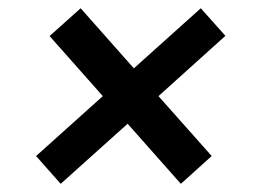

<svg xmlns="http://www.w3.org/2000/svg" viewBox="-20 -518 626 465"><path d="M304.2 -352.5 466.3 -498 525.9 -431.2 363.8 -285.2 492.7 -140.1 418 -72.8 289.1 -218.3 127 -72.8 67.4 -140.1 229 -285.2 100.1 -430.7 175.3 -498Z"/></svg>

Font: Proza Libre
Style: SemiBold Italic
Weight: 600
Designer: Jasper de Waard
Foundry: Jasper de Waard
Version: Version 1.000; ttfautohint (v1.4.1.8-43bc)